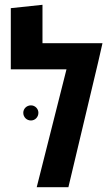

<svg xmlns="http://www.w3.org/2000/svg" viewBox="-20 -780 468 800"><path d="M157 -600V-760L25 -746V-491H257L133 0H265L389 -521L407 -600ZM109 -278C126 -278 140 -292 140 -310C140 -327 126 -341 109 -341C91 -341 77 -327 77 -310C77 -292 91 -278 109 -278Z"/></svg>

Font: Noto Sans Hebrew ExtraCondensed SemiBold
Style: Regular
Weight: 600
Width: 2
Designer: Ben Nathan
Foundry: Google LLC
Version: Version 3.001